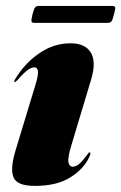

<svg xmlns="http://www.w3.org/2000/svg" viewBox="-20 -600 398 630"><path d="M218.5 -53Q228.5 -53 239 -61.5Q249.5 -70 265 -91Q269.5 -97 270.8 -98.5Q272 -100 274 -100Q280 -100 273 -85Q255 -45.5 210.5 -17.8Q166 10 94.5 10Q36 10 24.5 -17.8Q13 -45.5 30 -103L97 -324Q106 -353.5 104.5 -366.2Q103 -379 93 -379Q83.5 -379 71.2 -370.5Q59 -362 37 -337Q31 -331 28 -331Q24.5 -331 29 -339Q59.5 -391 107.8 -424.5Q156 -458 211.5 -458Q259.5 -458 278 -427.5Q296.5 -397 279 -339L213.5 -121Q201.5 -80.5 204.8 -66.8Q208 -53 218.5 -53ZM86.5 -552.5Q91 -570 94.8 -575.2Q98.5 -580.5 107.5 -580.5H348Q357 -580.5 358 -576Q359 -571.5 354 -553Q350 -536 346.2 -530.5Q342.5 -525 333.5 -525H93Q84 -525 83.2 -530.2Q82.5 -535.5 86.5 -552.5Z"/></svg>

Font: Fraunces 144pt S000 Black
Style: Italic
Weight: 900
Italic angle: -16°
Version: Version 1.000; ttfautohint (v1.8.3)